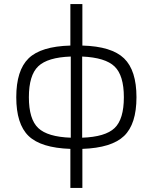

<svg xmlns="http://www.w3.org/2000/svg" viewBox="-20 -720 751 944"><path d="M385 -700V-496Q529 -492 590 -433Q651 -374 651 -242Q651 -110 590 -51.5Q529 7 385 12V204H326V12Q181 7 120.5 -51.5Q60 -110 60 -242Q60 -374 120.5 -433Q181 -492 326 -496V-700ZM328 -43V-442Q214 -438 168 -394Q122 -350 122 -242Q122 -134 168 -90.5Q214 -47 328 -43ZM384 -442V-43Q498 -47 543.5 -90.5Q589 -134 589 -242Q589 -349 543.5 -393Q498 -437 384 -442Z"/></svg>

Font: Exo 2.0 Light
Style: Regular
Weight: 300
Designer: Natanael Gama
Version: Version 1.001;PS 001.001;hotconv 1.0.70;makeotf.lib2.5.58329